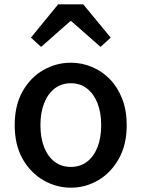

<svg xmlns="http://www.w3.org/2000/svg" viewBox="-20 -854 655 888"><path d="M308 14Q240 14 180.5 -20.5Q121 -55 84.5 -119.5Q48 -184 48 -275Q48 -367 84.5 -431.5Q121 -496 180.5 -530Q240 -564 308 -564Q358 -564 405 -544.5Q452 -525 488 -488Q524 -451 545 -397.5Q566 -344 566 -275Q566 -184 529.5 -119.5Q493 -55 434.5 -20.5Q376 14 308 14ZM308 -82Q351 -82 382.5 -106Q414 -130 431 -173.5Q448 -217 448 -275Q448 -333 431 -376.5Q414 -420 382.5 -444.5Q351 -469 308 -469Q264 -469 232.5 -444.5Q201 -420 184 -376.5Q167 -333 167 -275Q167 -217 184 -173.5Q201 -130 232.5 -106Q264 -82 308 -82ZM123 -680 249 -834H365L492 -680L445 -637L310 -756H305L170 -637Z"/></svg>

Font: Noto Sans SC Medium
Style: Regular
Weight: 500
Designer: Ryoko NISHIZUKA  (kana, bopomofo & ideographs); Paul D. Hunt (Latin, Greek & Cyrillic); Sandoll Communications , Soo-you
Foundry: Adobe
Version: Version 2.004-H2;hotconv 1.0.118;makeotfexe 2.5.65603